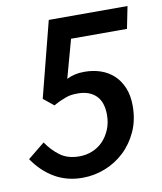

<svg xmlns="http://www.w3.org/2000/svg" viewBox="-82 -698 651 771"><g transform="rotate(-10 244.0 -312.0)"><path d="M193 12Q130 12 80 -17Q30 -46 -6 -99L63 -155Q86 -121 117 -98Q148 -75 196 -75Q223 -75 248 -85Q273 -95 291.5 -114Q310 -133 321.5 -160Q333 -187 333 -220Q333 -273 306 -299Q279 -325 232 -325Q218 -325 206.5 -323.5Q195 -322 184 -318Q173 -314 160.5 -308.5Q148 -303 132 -294L90 -328L169 -636H490L472 -546H244L201 -390Q217 -398 234.5 -402Q252 -406 273 -406Q309 -406 339.5 -395.5Q370 -385 392.5 -364Q415 -343 428 -311.5Q441 -280 441 -238Q441 -180 420 -134Q399 -88 364.5 -55.5Q330 -23 285.5 -5.5Q241 12 193 12Z"/></g></svg>

Font: TypoPRO Source Sans Pro
Style: Italic
Weight: 600
Italic angle: -11°
Designer: Paul D. Hunt
Foundry: Adobe Systems Incorporated
Version: Version 1.075;PS 2.000;hotconv 1.0.86;makeotf.lib2.5.63406